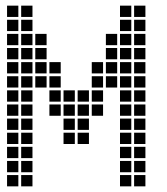

<svg xmlns="http://www.w3.org/2000/svg" viewBox="-20 -665 590 680"><path d="M5 -45V-5H45V-45ZM5 -95V-55H45V-95ZM5 -145V-105H45V-145ZM5 -195V-155H45V-195ZM5 -245V-205H45V-245ZM5 -295V-255H45V-295ZM5 -345V-305H45V-345ZM5 -395V-355H45V-395ZM5 -445V-405H45V-445ZM5 -495V-455H45V-495ZM5 -545V-505H45V-545ZM5 -595V-555H45V-595ZM5 -645V-605H45V-645ZM55 -645V-605H95V-645ZM55 -595V-555H95V-595ZM55 -545V-505H95V-545ZM55 -495V-455H95V-495ZM55 -445V-405H95V-445ZM55 -395V-355H95V-395ZM55 -345V-305H95V-345ZM55 -295V-255H95V-295ZM55 -245V-205H95V-245ZM55 -195V-155H95V-195ZM55 -145V-105H95V-145ZM55 -95V-55H95V-95ZM55 -45V-5H95V-45ZM405 -645V-605H445V-645ZM405 -595V-555H445V-595ZM405 -545V-505H445V-545ZM405 -495V-455H445V-495ZM405 -445V-405H445V-445ZM405 -395V-355H445V-395ZM405 -345V-305H445V-345ZM405 -295V-255H445V-295ZM405 -245V-205H445V-245ZM405 -195V-155H445V-195ZM405 -145V-105H445V-145ZM405 -95V-55H445V-95ZM405 -45V-5H445V-45ZM455 -645V-605H495V-645ZM455 -595V-555H495V-595ZM455 -545V-505H495V-545ZM455 -495V-455H495V-495ZM455 -445V-405H495V-445ZM455 -395V-355H495V-395ZM455 -345V-305H495V-345ZM455 -295V-255H495V-295ZM455 -245V-205H495V-245ZM455 -195V-155H495V-195ZM455 -145V-105H495V-145ZM455 -95V-55H495V-95ZM455 -45V-5H495V-45ZM105 -545V-505H145V-545ZM105 -495V-455H145V-495ZM105 -445V-405H145V-445ZM155 -445V-405H195V-445ZM155 -395V-355H195V-395ZM155 -345V-305H195V-345ZM205 -345V-305H245V-345ZM205 -295V-255H245V-295ZM205 -245V-205H245V-245ZM255 -245V-205H295V-245ZM255 -295V-255H295V-295ZM255 -345V-305H295V-345ZM305 -345V-305H345V-345ZM305 -395V-355H345V-395ZM305 -445V-405H345V-445ZM355 -445V-405H395V-445ZM355 -495V-455H395V-495ZM355 -545V-505H395V-545ZM105 -395V-355H145V-395ZM355 -395V-355H395V-395ZM155 -295V-255H195V-295ZM205 -195V-155H245V-195ZM255 -195V-155H295V-195ZM305 -295V-255H345V-295Z"/></svg>

Font: Nose Transport 13 Square
Style: Regular
Weight: 400
Designer: Nico Rohrbach
Foundry: Nose
Version: Version 1.400;Glyphs 3.2.3 (3260)